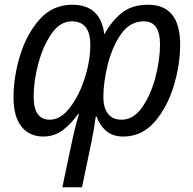

<svg xmlns="http://www.w3.org/2000/svg" viewBox="-20 -567 814 810"><path d="M605 -547Q536 -547 493 -512Q450 -477 420 -422Q405 -547 285 -547Q202 -547 147 -485Q92 -423 64.5 -332.5Q37 -242 37 -156Q37 -75 70.5 -33Q104 9 163 9Q209 9 245 -18Q281 -45 310 -87H313Q310 -77 301.5 -45Q293 -13 285 24L243 223H326L365 36Q376 -16 384 -75H388Q399 -40 427 -15.5Q455 9 500 9Q578 9 631.5 -52Q685 -113 712.5 -203Q740 -293 740 -379Q740 -547 605 -547ZM587 -477Q655 -477 655 -380Q655 -314 635.5 -240Q616 -166 579.5 -114Q543 -62 493 -62Q454 -62 435 -88Q416 -114 416 -157Q416 -219 434.5 -294Q453 -369 490.5 -423Q528 -477 587 -477ZM283 -477Q361 -477 361 -378Q361 -311 337.5 -237.5Q314 -164 275 -113Q236 -62 190 -62Q122 -62 122 -159Q122 -226 142 -300Q162 -374 198 -425.5Q234 -477 283 -477Z"/></svg>

Font: Noto Sans UI SemiCondensed
Style: Italic
Weight: 400
Width: 4
Italic angle: -12°
Designer: Monotype Design Team
Foundry: Monotype Imaging Inc.
Version: Version 1.901